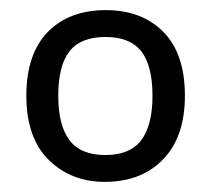

<svg xmlns="http://www.w3.org/2000/svg" viewBox="-20 -742 416 379"><path d="M345 -553Q345 -472 302 -427.5Q259 -383 187 -383Q120 -383 76 -426.5Q32 -470 32 -553Q32 -635 74 -678.5Q116 -722 189 -722Q260 -722 302.5 -679Q345 -636 345 -553ZM95 -553Q95 -495 117 -465.5Q139 -436 188 -436Q237 -436 259 -465.5Q281 -495 281 -553Q281 -612 259 -640.5Q237 -669 188 -669Q139 -669 117 -640.5Q95 -612 95 -553Z"/></svg>

Font: Noto Sans Tifinagh Adrar
Style: Regular
Weight: 400
Designer: JamraPatel
Foundry: JamraPatel LLC
Version: Version 2.006; ttfautohint (v1.8.4.7-5d5b)